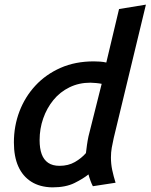

<svg xmlns="http://www.w3.org/2000/svg" viewBox="-20 -797 650 829"><path d="M206 12Q152 11 115 -12.5Q78 -36 59 -78.5Q40 -121 40 -182Q40 -253 64 -316Q88 -379 133 -427.5Q178 -476 241.5 -504Q305 -532 385 -532Q398 -532 412 -531Q426 -530 439 -527L494 -758L610 -777L471 -201Q466 -179 462.5 -159Q459 -139 459 -117Q459 -89 464.5 -63Q470 -37 479 -8L381 7Q376 -2 370.5 -17Q365 -32 362 -44Q340 -26 302 -7Q264 12 206 12ZM237 -81Q275 -81 303.5 -97.5Q332 -114 351 -136Q353 -153 355.5 -171Q358 -189 362 -208L419 -435Q410 -437 395 -438.5Q380 -440 370 -440Q321 -440 280 -420Q239 -400 210.5 -365Q182 -330 166.5 -285.5Q151 -241 151 -192Q151 -156 160 -131.5Q169 -107 188 -94Q207 -81 237 -81Z"/></svg>

Font: Ubuntu Sans Mono Medium
Style: Italic
Weight: 500
Italic angle: -13.5°
Monospace: yes
Designer: Dalton Maag Ltd
Foundry: Dalton Maag Ltd
Version: Version 1.006